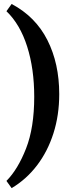

<svg xmlns="http://www.w3.org/2000/svg" viewBox="-20 -801 372 975"><path d="M280.8 -323.2Q280.8 -216.3 251.5 -124.3Q222.2 -32.2 168 38.8Q113.8 109.9 39.1 154.3L12.7 117.7Q70.8 59.1 112.3 -46.9Q153.8 -152.8 153.8 -309.6Q153.8 -451.7 117.9 -564.7Q82 -677.7 12.7 -744.1L39.1 -780.8Q160.6 -716.3 220.7 -597.4Q280.8 -478.5 280.8 -323.2Z"/></svg>

Font: Gentium Plus
Style: Bold
Weight: 700
Designer: Victor Gaultney, Annie Olsen, Iska Routamaa, Becca Hirsbrunner
Foundry: SIL International
Version: Version 6.101